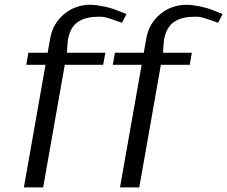

<svg xmlns="http://www.w3.org/2000/svg" viewBox="-20 -812 985 832"><path d="M83.5 0 177.2 -531.2H93.8L103 -583.5H186.5L197.8 -647Q209 -710 257.6 -750.7Q306.2 -791.5 374 -791.5Q391.1 -791.5 424.3 -785.2Q457.5 -778.8 486.3 -767.6L528.3 -751L508.3 -713.4L460.4 -730Q432.1 -739.7 414.1 -739.7Q384.8 -739.7 362.8 -735.4Q340.8 -731 322.3 -720Q303.7 -709 291.7 -689.2Q279.8 -669.4 274.4 -640.6Q272.9 -632.8 270 -583.5H436.5L427.2 -531.2H260.7L167 0ZM500 0 593.8 -531.2H468.8L478 -583.5H603L614.3 -647Q625.5 -710 674.3 -750.7Q723.1 -791.5 791 -791.5Q808.1 -791.5 841.3 -785.2Q874.5 -778.8 903.3 -767.6L944.8 -751L925.3 -713.4L877 -730Q848.6 -739.7 830.6 -739.7Q801.3 -739.7 779.3 -735.4Q757.3 -731 738.8 -720Q720.2 -709 708.3 -689.2Q696.3 -669.4 690.9 -640.6Q689.5 -632.8 686.5 -583.5H811.5L802.2 -531.2H677.2L583.5 0Z"/></svg>

Font: Resagnicto
Style: Italic
Weight: 500
Italic angle: -10°
Version: Version 0.999